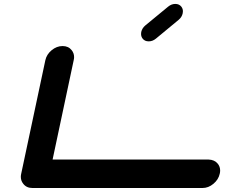

<svg xmlns="http://www.w3.org/2000/svg" viewBox="-20 -939 1174 959"><path d="M1022 -142.1Q1051.8 -141.1 1067.9 -121.1Q1079.6 -106.4 1079.6 -86.9Q1079.6 -79.6 1077.6 -71.3Q1071.3 -42 1046.1 -21Q1021 0 991.7 0H141.6Q112.3 0 96.2 -21Q84 -36.1 84 -55.7Q84 -63 85.9 -71.3L206.5 -638.2Q212.9 -667.5 238 -688.2Q263.2 -709 292.5 -709Q321.8 -709 337.9 -688.5Q350.1 -673.3 350.1 -653.8Q350.1 -646.5 348.1 -638.2L242.7 -142.1ZM722.7 -732.4Q703.1 -732.4 692.4 -746.1Q684.6 -756.3 684.6 -769.5Q684.6 -773.9 685.5 -779.3Q689.9 -798.8 706.5 -812.5L819.8 -905.8Q836.4 -919.4 855.5 -919.4Q875 -919.4 885.7 -905.8Q893.6 -895.5 893.6 -882.8Q893.6 -877.9 892.6 -873Q888.7 -853.5 872.1 -839.8L758.8 -746.1Q742.2 -732.4 722.7 -732.4Z"/></svg>

Font: Robtronika
Style: Italic
Weight: 400
Italic angle: -12°
Designer: GGBot
Version: 1.00